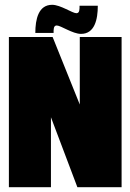

<svg xmlns="http://www.w3.org/2000/svg" viewBox="-20 -779 543 799"><path d="M387 -755H311C311 -742 312 -724 298 -724C281 -724 232 -759 197 -759C140 -759 127 -699 127 -642H203C203 -655 202 -673 216 -673C233 -673 282 -638 317 -638C374 -638 387 -698 387 -755ZM486 0V-625H312V-344L199 -625H17V0H192V-291L302 0Z"/></svg>

Font: Blinker Headline
Style: Regular
Weight: 900
Width: 4
Designer: Juergen Huber
Foundry: supertype
Version: Version 1.015;PS 1.15;hotconv 1.0.88;makeotf.lib2.5.647800